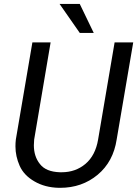

<svg xmlns="http://www.w3.org/2000/svg" viewBox="-20 -921 681 952"><path d="M375.5 -901.4H275.4L375.5 -757.8H444.8ZM548.3 -710.9 466.3 -228.5C457.5 -176.3 436.5 -136.2 403.8 -108.4C370.6 -80.6 331.5 -66.9 286.1 -66.9C283.2 -66.9 279.8 -66.9 276.9 -66.9C231.4 -68.4 198.2 -81.5 178.2 -107.4C157.7 -132.8 147.9 -164.1 147.9 -200.7C147.9 -210 148.4 -219.2 149.4 -229L231 -710.9H140.6L58.6 -229.5C57.1 -217.8 56.6 -206.5 56.6 -195.3C56.6 -162.6 63.5 -130.4 77.6 -98.6C91.8 -66.9 116.2 -41.5 150.9 -21.5C185.1 -1.5 225.6 9.3 272 10.3C273.9 10.3 276.4 10.3 278.3 10.3C350.1 10.3 412.1 -11.2 463.9 -54.2C516.1 -97.7 547.4 -156.2 558.6 -230L640.6 -710.9Z"/></svg>

Font: Roboto
Style: Italic
Weight: 400
Italic angle: -12°
Designer: Google
Version: Version 2.137; 2017